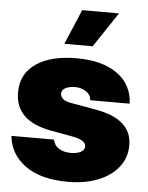

<svg xmlns="http://www.w3.org/2000/svg" viewBox="-55 -817 673 872"><g transform="rotate(5 282.0 -381.0)"><path d="M536.1 -368.2H356.4Q354.5 -393.1 332.8 -407.5Q311 -421.9 282.2 -421.9Q256.8 -421.9 239.3 -412.8Q221.7 -403.8 221.7 -386.7Q221.7 -374.5 232.2 -363.8Q242.7 -353 273.4 -347.7L384.8 -328.1Q550.8 -298.8 550.8 -180.7Q550.8 -122.1 516.6 -79.3Q482.4 -36.6 423.1 -13.4Q363.8 9.8 288.1 9.8Q163.1 9.8 92.5 -41.3Q22 -92.3 13.7 -175.8H208Q212.4 -149.9 234.4 -136Q256.3 -122.1 289.1 -122.1Q316.4 -122.1 334 -131.3Q351.6 -140.6 351.6 -157.2Q351.6 -186 289.1 -197.3L192.4 -214.8Q26.4 -244.6 26.4 -375Q26.4 -460.4 93.8 -506.6Q161.1 -552.7 278.3 -552.7Q396.5 -552.7 464.6 -503.7Q532.7 -454.6 536.1 -368.2ZM216.8 -613.3 284.2 -772.5H452.1L345.7 -613.3Z"/></g></svg>

Font: Inter Tight Black
Style: Regular
Weight: 900
Designer: Rasmus Andersson
Foundry: rsms
Version: Version 3.004; ttfautohint (v1.8.4.7-5d5b)